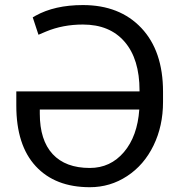

<svg xmlns="http://www.w3.org/2000/svg" viewBox="-20 -741 731 770"><path d="M340.3 -67.4Q422.9 -67.4 477.1 -131.1Q531.2 -194.8 538.6 -301.8H139.6V-285.2Q139.6 -178.7 191.2 -123Q242.7 -67.4 340.3 -67.4ZM312.5 -720.7Q460 -720.7 546.9 -628.7Q633.8 -536.6 633.8 -373V-332Q633.8 -235.8 595.7 -157.5Q557.6 -79.1 489.7 -34.7Q421.9 9.8 340.3 9.8Q201.2 9.8 123.3 -74.5Q45.4 -158.7 45.4 -317.4V-374.5H539.6V-377.9Q539.6 -503.9 480 -573.2Q420.4 -642.6 312.5 -642.6Q231.9 -642.6 164.1 -614.3L134.3 -601.6L111.3 -671.4L122.1 -677.7Q199.2 -720.7 312.5 -720.7Z"/></svg>

Font: MAUL
Style: Regular
Weight: 400
Designer: MAUL
Version: Version 1.0; 2020; ttfautohint (v1.8.3)